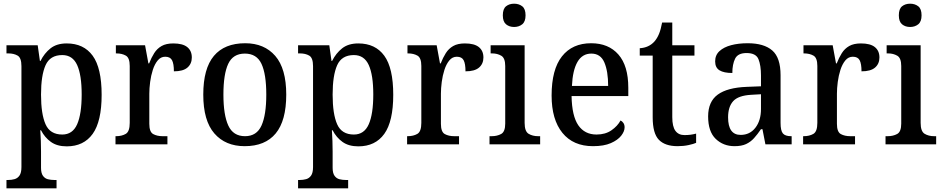

<svg xmlns="http://www.w3.org/2000/svg" viewBox="-20 -781 5100 1039"><path d="M15 238V193H24Q42 193 58.5 188.5Q75 184 85.5 169Q96 154 96 123V-423Q96 -468 75.5 -480Q55 -492 25 -492H15V-536H184L196 -451H199Q220 -493 253.5 -519.5Q287 -546 341 -546Q433 -546 481.5 -479.5Q530 -413 530 -268Q530 -124 481.5 -56.5Q433 11 341 11Q289 11 255.5 -13Q222 -37 202 -76H198Q200 -50 201 -18Q202 14 202 39V127Q202 156 212.5 170.5Q223 185 239.5 189Q256 193 274 193H286V238ZM317 -53Q373 -53 397.5 -108.5Q422 -164 422 -270Q422 -375 397.5 -429Q373 -483 317 -483Q251 -483 226.5 -428Q202 -373 202 -269Q202 -164 226.5 -108.5Q251 -53 317 -53Z M605 0V-44H608Q639 -44 660.5 -56.5Q682 -69 682 -116V-424Q682 -468 661 -480Q640 -492 610 -492H607V-536H765L783 -438H787Q799 -469 814.5 -493.5Q830 -518 854.5 -532Q879 -546 918 -546Q969 -546 993.5 -526Q1018 -506 1018 -470Q1018 -436 994.5 -415.5Q971 -395 921 -395Q921 -436 911 -455Q901 -474 874 -474Q850 -474 833.5 -454Q817 -434 807 -403Q797 -372 792.5 -337.5Q788 -303 788 -274V-111Q788 -67 809 -55.5Q830 -44 860 -44H886V0Z M1304 10Q1200 10 1140 -59Q1080 -128 1080 -269Q1080 -410 1137.5 -478.5Q1195 -547 1307 -547Q1410 -547 1469.5 -478.5Q1529 -410 1529 -269Q1529 -128 1472 -59Q1415 10 1304 10ZM1306 -44Q1369 -44 1395 -101.5Q1421 -159 1421 -269Q1421 -380 1395 -435.5Q1369 -491 1305 -491Q1241 -491 1215 -435.5Q1189 -380 1189 -269Q1189 -159 1215.5 -101.5Q1242 -44 1306 -44Z M1593 238V193H1602Q1620 193 1636.5 188.5Q1653 184 1663.5 169Q1674 154 1674 123V-423Q1674 -468 1653.5 -480Q1633 -492 1603 -492H1593V-536H1762L1774 -451H1777Q1798 -493 1831.5 -519.5Q1865 -546 1919 -546Q2011 -546 2059.5 -479.5Q2108 -413 2108 -268Q2108 -124 2059.5 -56.5Q2011 11 1919 11Q1867 11 1833.5 -13Q1800 -37 1780 -76H1776Q1778 -50 1779 -18Q1780 14 1780 39V127Q1780 156 1790.5 170.5Q1801 185 1817.5 189Q1834 193 1852 193H1864V238ZM1895 -53Q1951 -53 1975.5 -108.5Q2000 -164 2000 -270Q2000 -375 1975.5 -429Q1951 -483 1895 -483Q1829 -483 1804.5 -428Q1780 -373 1780 -269Q1780 -164 1804.5 -108.5Q1829 -53 1895 -53Z M2183 0V-44H2186Q2217 -44 2238.5 -56.5Q2260 -69 2260 -116V-424Q2260 -468 2239 -480Q2218 -492 2188 -492H2185V-536H2343L2361 -438H2365Q2377 -469 2392.5 -493.5Q2408 -518 2432.5 -532Q2457 -546 2496 -546Q2547 -546 2571.5 -526Q2596 -506 2596 -470Q2596 -436 2572.5 -415.5Q2549 -395 2499 -395Q2499 -436 2489 -455Q2479 -474 2452 -474Q2428 -474 2411.5 -454Q2395 -434 2385 -403Q2375 -372 2370.5 -337.5Q2366 -303 2366 -274V-111Q2366 -67 2387 -55.5Q2408 -44 2438 -44H2464V0Z M2762 -635Q2736 -635 2718.5 -649.5Q2701 -664 2701 -698Q2701 -733 2718.5 -747Q2736 -761 2762 -761Q2788 -761 2806 -747Q2824 -733 2824 -698Q2824 -664 2806 -649.5Q2788 -635 2762 -635ZM2629 0V-44H2641Q2670 -44 2692 -56Q2714 -68 2714 -112V-424Q2714 -467 2692.5 -479.5Q2671 -492 2643 -492H2635V-536H2819V-116Q2819 -70 2840.5 -57Q2862 -44 2892 -44H2903V0Z M3189 10Q3082 10 3023.5 -62Q2965 -134 2965 -264Q2965 -405 3021 -476Q3077 -547 3179 -547Q3273 -547 3326.5 -486Q3380 -425 3380 -306V-261H3073Q3075 -153 3109.5 -103Q3144 -53 3208 -53Q3256 -53 3289 -76Q3322 -99 3338 -129Q3347 -125 3353.5 -115.5Q3360 -106 3360 -92Q3360 -70 3341.5 -46.5Q3323 -23 3285.5 -6.5Q3248 10 3189 10ZM3271 -316Q3271 -395 3250.5 -443Q3230 -491 3180 -491Q3131 -491 3105 -446Q3079 -401 3075 -316Z M3647 10Q3579 10 3545.5 -24.5Q3512 -59 3512 -146V-480H3442V-520Q3491 -523 3521 -556Q3536 -573 3546 -597Q3556 -621 3563 -659H3618V-536H3738V-480H3618V-147Q3618 -96 3635 -73Q3652 -50 3684 -50Q3702 -50 3717 -52Q3732 -54 3747 -58V-8Q3734 -2 3706.5 4Q3679 10 3647 10Z M3955 10Q3894 10 3853 -29.5Q3812 -69 3812 -151Q3812 -231 3864 -269Q3916 -307 4021 -311L4098 -314V-373Q4098 -427 4084.5 -460.5Q4071 -494 4020 -494Q3973 -494 3958 -463.5Q3943 -433 3943 -386Q3897 -386 3873.5 -400.5Q3850 -415 3850 -449Q3850 -483 3873.5 -504.5Q3897 -526 3936.5 -536.5Q3976 -547 4026 -547Q4114 -547 4159 -508Q4204 -469 4204 -374V-116Q4204 -74 4216.5 -59Q4229 -44 4261 -44H4264V0H4122L4106 -82H4098Q4079 -54 4060.5 -33.5Q4042 -13 4017.5 -1.5Q3993 10 3955 10ZM3988 -51Q4038 -51 4068 -90Q4098 -129 4098 -191V-271L4045 -268Q3975 -264 3947.5 -233.5Q3920 -203 3920 -146Q3920 -51 3988 -51Z M4326 0V-44H4329Q4360 -44 4381.5 -56.5Q4403 -69 4403 -116V-424Q4403 -468 4382 -480Q4361 -492 4331 -492H4328V-536H4486L4504 -438H4508Q4520 -469 4535.5 -493.5Q4551 -518 4575.5 -532Q4600 -546 4639 -546Q4690 -546 4714.5 -526Q4739 -506 4739 -470Q4739 -436 4715.5 -415.5Q4692 -395 4642 -395Q4642 -436 4632 -455Q4622 -474 4595 -474Q4571 -474 4554.5 -454Q4538 -434 4528 -403Q4518 -372 4513.5 -337.5Q4509 -303 4509 -274V-111Q4509 -67 4530 -55.5Q4551 -44 4581 -44H4607V0Z M4905 -635Q4879 -635 4861.5 -649.5Q4844 -664 4844 -698Q4844 -733 4861.5 -747Q4879 -761 4905 -761Q4931 -761 4949 -747Q4967 -733 4967 -698Q4967 -664 4949 -649.5Q4931 -635 4905 -635ZM4772 0V-44H4784Q4813 -44 4835 -56Q4857 -68 4857 -112V-424Q4857 -467 4835.5 -479.5Q4814 -492 4786 -492H4778V-536H4962V-116Q4962 -70 4983.5 -57Q5005 -44 5035 -44H5046V0Z"/></svg>

Font: Noto Serif Tamil SemiCondensed Medium
Style: Italic
Weight: 500
Width: 4
Italic angle: -12°
Designer: Indian Type Foundry, Tom Grace, and the Monotype Design Team
Foundry: Monotype Imaging Inc.
Version: Version 2.003; ttfautohint (v1.8.4.7-5d5b)